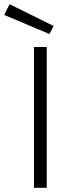

<svg xmlns="http://www.w3.org/2000/svg" viewBox="-49 -895 356 915"><path d="M112.8 0V-670.9H173.8V0ZM-3.4 -875 206.5 -771 186.5 -732.9 -28.8 -823.7Z"/></svg>

Font: Syncopate
Style: Regular
Weight: 400
Width: 7
Version: Version 001.001